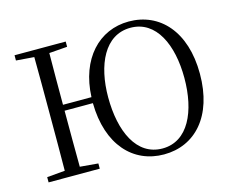

<svg xmlns="http://www.w3.org/2000/svg" viewBox="-105 -896 1283 1062"><g transform="rotate(-15 537.0 -364.5)"><path d="M711 -18C563 -18 493 -173 493 -369C493 -554 563 -709 711 -709C858 -709 928 -554 928 -364C928 -173 858 -18 711 -18ZM711 16C888 16 1017 -120 1017 -364C1017 -608 887 -745 711 -745C540 -745 413 -611 404 -394H241C241 -495 241 -593 242 -690L346 -698V-728H53V-698L156 -690C157 -591 157 -491 157 -391V-337C157 -236 157 -137 156 -39L53 -30V0H346V-30L242 -39C241 -135 241 -236 241 -360H403C406 -119 535 16 711 16Z"/></g></svg>

Font: Source Han Serif KR
Style: Regular
Weight: 400
Designer: Ryoko NISHIZUKA 西塚涼子 (kana & ideographs); Frank Grießhammer (Latin, Greek & Cyrillic); Wenlong ZHANG 张文龙 (bopomofo); San
Foundry: Adobe
Version: Version 2.001;hotconv 1.1.0;makeotfexe 2.6.0